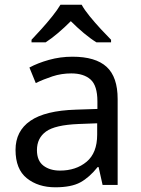

<svg xmlns="http://www.w3.org/2000/svg" viewBox="-20 -786 601 816"><path d="M288 -545Q386 -545 433 -502Q480 -459 480 -365V0H416L399 -76H395Q360 -32 321.5 -11Q283 10 215 10Q142 10 94 -28.5Q46 -67 46 -149Q46 -229 109 -272.5Q172 -316 303 -320L394 -323V-355Q394 -422 365 -448Q336 -474 283 -474Q241 -474 203 -461.5Q165 -449 132 -433L105 -499Q140 -518 188 -531.5Q236 -545 288 -545ZM393 -262 314 -259Q214 -255 175.5 -227Q137 -199 137 -148Q137 -103 164.5 -82Q192 -61 235 -61Q303 -61 348 -98.5Q393 -136 393 -214ZM327 -766Q339 -744 361.5 -716.5Q384 -689 408.5 -662.5Q433 -636 452 -617V-606H390Q364 -622 336 -645.5Q308 -669 281 -696Q254 -669 227 -646Q200 -623 174 -606H114V-617Q133 -637 156.5 -663Q180 -689 202 -716.5Q224 -744 237 -766Z"/></svg>

Font: Noto IKEA Latin
Style: Regular
Weight: 400
Designer: Monotype Design Team
Foundry: Monotype Imaging Inc.
Version: Version 1.0